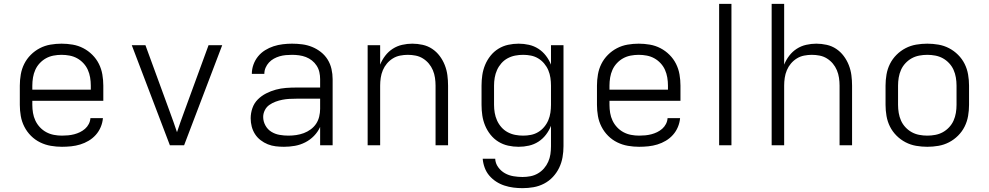

<svg xmlns="http://www.w3.org/2000/svg" viewBox="-20 -755 5140 998"><path d="M302 8Q273 8 244 3Q215 -2 188.5 -15Q162 -28 141 -49Q120 -70 106.5 -96.5Q93 -123 88 -152Q83 -181 83 -210V-310Q83 -339 88 -368Q93 -397 106 -423Q119 -449 140 -470Q161 -491 187 -504.5Q213 -518 242 -523Q271 -528 300 -528Q329 -528 358 -523Q387 -518 413 -504.5Q439 -491 460 -470Q481 -449 494 -423Q507 -397 512 -368Q517 -339 517 -310V-231H148V-210Q148 -189 151.5 -168Q155 -147 164 -128Q173 -109 187.5 -93.5Q202 -78 220.5 -68Q239 -58 260 -54Q281 -50 302 -50Q318 -50 334 -51.5Q350 -53 365.5 -57Q381 -61 395.5 -68Q410 -75 422 -85.5Q434 -96 441.5 -110.5Q449 -125 450 -141H515Q513 -117 503.5 -94.5Q494 -72 478 -54Q462 -36 441 -23.5Q420 -11 397 -4Q374 3 350 5.5Q326 8 302 8ZM148 -289H452V-310Q452 -331 448.5 -352Q445 -373 436.5 -392Q428 -411 413.5 -426.5Q399 -442 381 -452Q363 -462 342 -466Q321 -470 300 -470Q279 -470 258 -466Q237 -462 219 -452Q201 -442 186.5 -426.5Q172 -411 163.5 -392Q155 -373 151.5 -352Q148 -331 148 -310Z M863 0 665 -520H736L863 -173Q873 -147 882 -120.5Q891 -94 900 -68Q909 -94 918 -120.5Q927 -147 937 -173L1064 -520H1135L937 0Z M1456 8Q1435 8 1413.5 5.5Q1392 3 1372 -5Q1352 -13 1334.5 -26.5Q1317 -40 1305.5 -58Q1294 -76 1288.5 -97Q1283 -118 1283 -140Q1283 -167 1292 -193Q1301 -219 1320 -238Q1339 -257 1363.5 -269.5Q1388 -282 1414 -289Q1440 -296 1467 -298Q1494 -300 1521 -300H1644V-344Q1644 -362 1640 -380Q1636 -398 1626 -413.5Q1616 -429 1601.5 -440.5Q1587 -452 1570 -458.5Q1553 -465 1534.5 -467.5Q1516 -470 1498 -470Q1482 -470 1465.5 -468.5Q1449 -467 1433.5 -462.5Q1418 -458 1403.5 -450Q1389 -442 1378 -430Q1367 -418 1360.5 -403Q1354 -388 1354 -371H1289Q1289 -396 1297.5 -419.5Q1306 -443 1321.5 -462Q1337 -481 1358 -494Q1379 -507 1402 -514.5Q1425 -522 1449.5 -525Q1474 -528 1498 -528Q1525 -528 1551.5 -524.5Q1578 -521 1602.5 -511Q1627 -501 1648 -484.5Q1669 -468 1683 -445.5Q1697 -423 1703 -396.5Q1709 -370 1709 -344V0H1644V-95Q1632 -69 1612 -48.5Q1592 -28 1566.5 -15Q1541 -2 1513 3Q1485 8 1456 8ZM1479 -50Q1500 -50 1520 -53Q1540 -56 1559 -63Q1578 -70 1595 -82.5Q1612 -95 1623 -111.5Q1634 -128 1639 -148.5Q1644 -169 1644 -189V-242H1521Q1502 -242 1484 -241Q1466 -240 1448 -236.5Q1430 -233 1412.5 -226.5Q1395 -220 1380 -209.5Q1365 -199 1356.5 -182Q1348 -165 1348 -147Q1348 -124 1359.5 -103Q1371 -82 1390.5 -70Q1410 -58 1433 -54Q1456 -50 1479 -50Z M1891 0V-520H1956V-419Q1966 -444 1982.5 -465.5Q1999 -487 2021.5 -501.5Q2044 -516 2070.5 -522Q2097 -528 2123 -528Q2150 -528 2177 -522Q2204 -516 2226.5 -501Q2249 -486 2265.5 -464Q2282 -442 2292 -416.5Q2302 -391 2305.5 -364Q2309 -337 2309 -310V0H2244V-310Q2244 -330 2241 -350.5Q2238 -371 2230 -390Q2222 -409 2209 -424.5Q2196 -440 2178.5 -451Q2161 -462 2140.5 -466Q2120 -470 2100 -470Q2080 -470 2059.5 -466Q2039 -462 2021.5 -451Q2004 -440 1991 -424.5Q1978 -409 1970 -390Q1962 -371 1959 -350.5Q1956 -330 1956 -310V0Z M2696 223Q2672 223 2648.5 220Q2625 217 2602 209.5Q2579 202 2559 189Q2539 176 2523.5 158Q2508 140 2499.5 117Q2491 94 2489 70H2554Q2555 94 2569.5 114Q2584 134 2604.5 145.5Q2625 157 2649 161Q2673 165 2696 165Q2717 165 2737.5 161Q2758 157 2776 146.5Q2794 136 2807.5 120.5Q2821 105 2829.5 86Q2838 67 2841 46.5Q2844 26 2844 5V-101Q2834 -76 2817.5 -54.5Q2801 -33 2778.5 -18.5Q2756 -4 2729.5 2Q2703 8 2676 8Q2648 8 2621 2Q2594 -4 2570.5 -18.5Q2547 -33 2529.5 -55Q2512 -77 2501.5 -102.5Q2491 -128 2487 -155Q2483 -182 2483 -210V-310Q2483 -338 2487 -365Q2491 -392 2501.5 -417.5Q2512 -443 2529.5 -465Q2547 -487 2570.5 -501.5Q2594 -516 2621 -522Q2648 -528 2676 -528Q2703 -528 2729.5 -522Q2756 -516 2778.5 -501.5Q2801 -487 2817.5 -465.5Q2834 -444 2844 -419V-520H2909V5Q2909 34 2904 62.5Q2899 91 2886.5 117Q2874 143 2854 164.5Q2834 186 2808 199.5Q2782 213 2753.5 218Q2725 223 2696 223ZM2699 -50Q2720 -50 2740 -54Q2760 -58 2777.5 -68.5Q2795 -79 2808.5 -95Q2822 -111 2830 -130Q2838 -149 2841 -169.5Q2844 -190 2844 -210V-310Q2844 -330 2841 -350.5Q2838 -371 2830 -390Q2822 -409 2808.5 -425Q2795 -441 2777.5 -451.5Q2760 -462 2740 -466Q2720 -470 2699 -470Q2678 -470 2657.5 -466Q2637 -462 2618.5 -452Q2600 -442 2586 -426Q2572 -410 2563.5 -391Q2555 -372 2551.5 -351.5Q2548 -331 2548 -310V-210Q2548 -189 2551.5 -168.5Q2555 -148 2563.5 -129Q2572 -110 2586 -94Q2600 -78 2618.5 -68Q2637 -58 2657.5 -54Q2678 -50 2699 -50Z M3302 8Q3273 8 3244 3Q3215 -2 3188.5 -15Q3162 -28 3141 -49Q3120 -70 3106.5 -96.5Q3093 -123 3088 -152Q3083 -181 3083 -210V-310Q3083 -339 3088 -368Q3093 -397 3106 -423Q3119 -449 3140 -470Q3161 -491 3187 -504.5Q3213 -518 3242 -523Q3271 -528 3300 -528Q3329 -528 3358 -523Q3387 -518 3413 -504.5Q3439 -491 3460 -470Q3481 -449 3494 -423Q3507 -397 3512 -368Q3517 -339 3517 -310V-231H3148V-210Q3148 -189 3151.5 -168Q3155 -147 3164 -128Q3173 -109 3187.5 -93.5Q3202 -78 3220.5 -68Q3239 -58 3260 -54Q3281 -50 3302 -50Q3318 -50 3334 -51.5Q3350 -53 3365.5 -57Q3381 -61 3395.5 -68Q3410 -75 3422 -85.5Q3434 -96 3441.5 -110.5Q3449 -125 3450 -141H3515Q3513 -117 3503.5 -94.5Q3494 -72 3478 -54Q3462 -36 3441 -23.5Q3420 -11 3397 -4Q3374 3 3350 5.5Q3326 8 3302 8ZM3148 -289H3452V-310Q3452 -331 3448.5 -352Q3445 -373 3436.5 -392Q3428 -411 3413.5 -426.5Q3399 -442 3381 -452Q3363 -462 3342 -466Q3321 -470 3300 -470Q3279 -470 3258 -466Q3237 -462 3219 -452Q3201 -442 3186.5 -426.5Q3172 -411 3163.5 -392Q3155 -373 3151.5 -352Q3148 -331 3148 -310Z M3718 0V-735H3782V0Z M3991 0V-735H4056V-419Q4066 -444 4082.5 -465.5Q4099 -487 4121.5 -501.5Q4144 -516 4170.5 -522Q4197 -528 4223 -528Q4250 -528 4277 -522Q4304 -516 4326.5 -501Q4349 -486 4365.5 -464Q4382 -442 4392 -416.5Q4402 -391 4405.5 -364Q4409 -337 4409 -310V0H4344V-310Q4344 -330 4341 -350.5Q4338 -371 4330 -390Q4322 -409 4309 -424.5Q4296 -440 4278.5 -451Q4261 -462 4240.5 -466Q4220 -470 4200 -470Q4180 -470 4159.5 -466Q4139 -462 4121.5 -451Q4104 -440 4091 -424.5Q4078 -409 4070 -390Q4062 -371 4059 -350.5Q4056 -330 4056 -310V0Z M4800 8Q4771 8 4742 3Q4713 -2 4687 -15.5Q4661 -29 4640 -50Q4619 -71 4606 -97Q4593 -123 4588 -152Q4583 -181 4583 -210V-310Q4583 -339 4588 -368Q4593 -397 4606 -423Q4619 -449 4640 -470Q4661 -491 4687 -504.5Q4713 -518 4742 -523Q4771 -528 4800 -528Q4829 -528 4858 -523Q4887 -518 4913 -504.5Q4939 -491 4960 -470Q4981 -449 4994 -423Q5007 -397 5012 -368Q5017 -339 5017 -310V-210Q5017 -181 5012 -152Q5007 -123 4994 -97Q4981 -71 4960 -50Q4939 -29 4913 -15.5Q4887 -2 4858 3Q4829 8 4800 8ZM4800 -50Q4821 -50 4842 -54Q4863 -58 4881 -68Q4899 -78 4913.5 -93.5Q4928 -109 4936.5 -128Q4945 -147 4948.5 -168Q4952 -189 4952 -210V-310Q4952 -331 4948.5 -352Q4945 -373 4936.5 -392Q4928 -411 4913.5 -426.5Q4899 -442 4881 -452Q4863 -462 4842 -466Q4821 -470 4800 -470Q4779 -470 4758 -466Q4737 -462 4719 -452Q4701 -442 4686.5 -426.5Q4672 -411 4663.5 -392Q4655 -373 4651.5 -352Q4648 -331 4648 -310V-210Q4648 -189 4651.5 -168Q4655 -147 4663.5 -128Q4672 -109 4686.5 -93.5Q4701 -78 4719 -68Q4737 -58 4758 -54Q4779 -50 4800 -50Z"/></svg>

Font: Iosevka Aile Custom Light
Style: Regular
Weight: 300
Designer: Belleve Invis
Foundry: Belleve Invis
Version: Version 17.0.2; ttfautohint (v1.8.3)